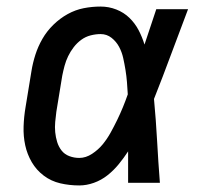

<svg xmlns="http://www.w3.org/2000/svg" viewBox="-20 -558 640 586"><path d="M222 8Q192 8 164 1.5Q136 -5 113.5 -22Q91 -39 77 -63Q63 -87 57 -114.5Q51 -142 52 -172Q53 -202 58 -231L76 -341Q80 -366 88 -391Q96 -416 109.5 -439.5Q123 -463 143 -482.5Q163 -502 186.5 -515Q210 -528 235.5 -533Q261 -538 287 -538Q312 -538 335 -529Q358 -520 375 -503.5Q392 -487 403 -466Q414 -445 421 -422Q430 -449 439 -476Q448 -503 457 -530H554Q528 -462 502.5 -393Q477 -324 450 -256Q456 -192 459.5 -128Q463 -64 468 0H371Q371 -24 371 -48Q371 -72 371 -96Q358 -76 342.5 -57Q327 -38 308 -23Q289 -8 266.5 0Q244 8 222 8ZM222 -76Q242 -76 261 -88.5Q280 -101 293.5 -117.5Q307 -134 317.5 -153Q328 -172 337.5 -191.5Q347 -211 355 -230.5Q363 -250 370 -270Q369 -289 367.5 -307.5Q366 -326 363 -344.5Q360 -363 356 -381Q352 -399 343.5 -415Q335 -431 320.5 -442.5Q306 -454 287 -454Q272 -454 256.5 -450Q241 -446 228 -436.5Q215 -427 205 -414Q195 -401 188 -386.5Q181 -372 177 -357Q173 -342 170 -327L152 -217Q150 -202 148.5 -186Q147 -170 148.5 -154.5Q150 -139 154.5 -124.5Q159 -110 168 -98.5Q177 -87 191.5 -81.5Q206 -76 222 -76Z"/></svg>

Font: Iosevka Slab Medium Extended
Style: Italic
Weight: 500
Width: 7
Italic angle: -9°
Monospace: yes
Designer: Belleve Invis
Foundry: Belleve Invis
Version: Version 11.1.0; ttfautohint (v1.8.3)